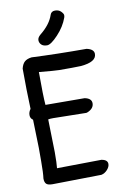

<svg xmlns="http://www.w3.org/2000/svg" viewBox="-96 -932 634 987"><g transform="rotate(-10 221.0 -438.5)"><path d="M238 -860Q244 -877 263.5 -877Q283 -877 294.5 -865Q306 -853 306 -845.5Q306 -838 304 -833Q288 -788 250.5 -748Q213 -708 193 -708Q173 -708 163 -718Q153 -728 153 -741.5Q153 -755 168 -768Q222 -811 238 -860ZM55 -344Q41 -353 41 -370Q41 -387 52 -401Q48 -501 48 -612Q54 -636 66.5 -647Q79 -658 103 -661Q235 -655 389 -655Q427 -647 427 -622Q427 -580 345 -573Q323 -572 297 -572H232Q213 -572 127 -580Q127 -455 131 -408Q184 -407 335 -407Q371 -400 371 -374.5Q371 -349 342 -335Q339 -333 331 -331L158 -334Q142 -334 132 -332L136 -160Q136 -102 133 -77L365 -80Q397 -75 397 -53Q397 -38 383.5 -23Q370 -8 352 -4L96 0Q73 0 64 -8.5Q55 -17 55 -37Q59 -65 59 -127V-197Z"/></g></svg>

Font: Patrick Hand SC
Style: Regular
Weight: 400
Designer: Patrick Wagesreiter
Foundry: Patrick Wagesreiter
Version: Version 1.003;PS 001.003;hotconv 1.0.70;makeotf.lib2.5.58329